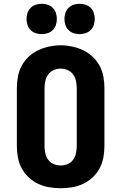

<svg xmlns="http://www.w3.org/2000/svg" viewBox="-20 -985 640 1013"><path d="M300 8Q270 8 239.5 3Q209 -2 181.5 -15Q154 -28 131.5 -49Q109 -70 94.5 -97Q80 -124 74.5 -154.5Q69 -185 69 -215V-520Q69 -550 74.5 -580.5Q80 -611 94.5 -638Q109 -665 131.5 -686Q154 -707 181.5 -720Q209 -733 239.5 -739.5Q270 -746 300 -746Q330 -746 360.5 -739.5Q391 -733 418.5 -720Q446 -707 468.5 -686Q491 -665 505.5 -638Q520 -611 525.5 -580.5Q531 -550 531 -520V-215Q531 -185 525.5 -154.5Q520 -124 505.5 -97Q491 -70 468.5 -49Q446 -28 418.5 -15Q391 -2 360.5 3Q330 8 300 8ZM300 -112Q319 -112 337 -119.5Q355 -127 366 -142.5Q377 -158 381 -177Q385 -196 385 -215V-520Q385 -539 381 -558Q377 -577 365.5 -592.5Q354 -608 336 -615.5Q318 -623 299 -623Q280 -623 262.5 -615Q245 -607 234 -591.5Q223 -576 219 -557.5Q215 -539 215 -520V-215Q215 -196 219 -177Q223 -158 234 -142.5Q245 -127 263 -119.5Q281 -112 300 -112ZM400 -805Q384 -805 368.5 -810Q353 -815 341.5 -826.5Q330 -838 325 -853.5Q320 -869 320 -885Q320 -901 325 -916.5Q330 -932 341.5 -943.5Q353 -955 368.5 -960Q384 -965 400 -965Q416 -965 431.5 -960Q447 -955 458.5 -943.5Q470 -932 475 -916.5Q480 -901 480 -885Q480 -869 475 -853.5Q470 -838 458.5 -826.5Q447 -815 431.5 -810Q416 -805 400 -805ZM200 -805Q184 -805 168.5 -810Q153 -815 141.5 -826.5Q130 -838 125 -853.5Q120 -869 120 -885Q120 -901 125 -916.5Q130 -932 141.5 -943.5Q153 -955 168.5 -960Q184 -965 200 -965Q216 -965 231.5 -960Q247 -955 258.5 -943.5Q270 -932 275 -916.5Q280 -901 280 -885Q280 -869 275 -853.5Q270 -838 258.5 -826.5Q247 -815 231.5 -810Q216 -805 200 -805Z"/></svg>

Font: Iosevka Curly Heavy Extended
Style: Regular
Weight: 900
Width: 7
Monospace: yes
Designer: Belleve Invis
Foundry: Belleve Invis
Version: Version 11.1.0; ttfautohint (v1.8.3)